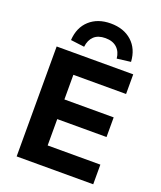

<svg xmlns="http://www.w3.org/2000/svg" viewBox="-169 -1052 968 1157"><g transform="rotate(20 315.5 -473.5)"><path d="M79 0V-705H570V-579H232V-421H548V-295H232V-126H570V0ZM235 -760 147 -771Q152 -853 204 -900Q256 -947 339 -947Q423 -947 475 -900Q527 -853 532 -771L444 -760Q440 -803 413 -828Q386 -853 339 -853Q292 -853 266 -828.5Q240 -804 235 -760Z"/></g></svg>

Font: Nunito Sans 10pt ExtraBold
Style: Regular
Weight: 800
Designer: Vernon Adams
Foundry: Vernon Adams
Version: Version 3.101;gftools[0.9.27]